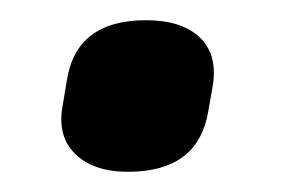

<svg xmlns="http://www.w3.org/2000/svg" viewBox="-20 -159 292 190"><path d="M106.7 11Q72.7 11 54.7 -6.4Q36.7 -23.7 41.8 -53.3L46.1 -79.1Q55.3 -139 124.4 -139Q160.1 -139 178 -121.7Q195.8 -104.3 190.4 -73.4L186 -48.3Q175.8 11 106.7 11Z"/></svg>

Font: Sofia Sans Semi Condensed
Style: Italic
Weight: 400
Italic angle: -9°
Designer: Botio Nikoltchev, Ani Petrova
Foundry: lettersoup
Version: Version 4.101